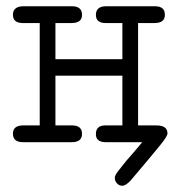

<svg xmlns="http://www.w3.org/2000/svg" viewBox="-20 -451 565 609"><path d="M21 -26.9Q21 -51.8 50.8 -53.2H106V-377.9H50.8Q21 -378.9 21 -403.8Q21 -430.7 54.2 -431.2H208Q240.2 -431.2 240.2 -403.8Q240.2 -377.9 207 -377.9Q207 -377.9 155.8 -377.9V-263.2H368.2V-377.9H313Q284.2 -378.9 284.2 -403.8Q284.2 -430.7 315.9 -431.2H471.2Q503.4 -431.2 502.9 -403.8Q502.9 -377.9 470.2 -377.9H418V-53.2H476.1Q511.2 -53.2 511.2 -27.8Q511.2 -19 490.2 6.8Q481.4 18.1 451.2 54.2Q417 95.2 393.1 123Q377.9 138.2 367.9 138.2Q357.9 138.2 351.1 130.6Q344.2 123 344.2 113.8Q344.2 110.8 344.7 108.9Q345.2 106.9 346.7 104Q348.1 101.1 350.1 98.1Q352.1 95.2 356 90.1Q359.9 85 364 80.1Q368.2 75.2 375 66.2Q381.8 57.1 389.4 49.1Q397 41 408.4 27.1Q419.9 13.2 431.2 0H315.9Q283.7 0 284.2 -25.9Q284.2 -52.7 313 -53.2H368.2V-210.9H155.8V-53.2H209Q239.7 -53.2 240.2 -26.9Q240.2 0 208 0H53.2Q21 0 21 -26.9Z"/></svg>

Font: CMU Typewriter Text
Style: Light
Weight: 200
Version: Version 0.7.0